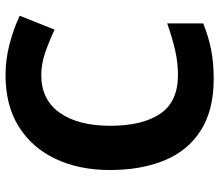

<svg xmlns="http://www.w3.org/2000/svg" viewBox="-68 -696 774 677"><g transform="rotate(-90 318.5 -357.0)"><path d="M393 -598Q306 -598 260 -533Q214 -468 214 -355Q214 -241 256.5 -178.5Q299 -116 393 -116Q437 -116 480.5 -126Q524 -136 575 -154V-27Q528 -8 482 1Q436 10 379 10Q269 10 197.5 -35.5Q126 -81 92 -163.5Q58 -246 58 -356Q58 -464 97 -547Q136 -630 210.5 -677Q285 -724 393 -724Q446 -724 499.5 -710.5Q553 -697 602 -674L553 -551Q513 -570 472.5 -584Q432 -598 393 -598Z"/></g></svg>

Font: Noto Sans Devanagari UI
Style: Bold
Weight: 700
Designer: Jelle Bosma - Monotype Design Team
Foundry: Monotype Imaging Inc.
Version: Version 2.004; ttfautohint (v1.8.4.7-5d5b)